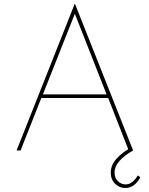

<svg xmlns="http://www.w3.org/2000/svg" viewBox="-20 -754 749 962"><path d="M63 0 354 -734H356L647 0H625L522 -263H187L83 0ZM195 -281H514L355 -685ZM607 188Q579 188 557 167Q535 146 535 111Q535 73 564.5 40.5Q594 8 633 -12L647 0Q602 25 578 53Q554 81 554 110Q554 138 571 154Q588 170 609 170Q628 170 644 157Q660 144 670 125L683 134Q673 156 653 172Q633 188 607 188Z"/></svg>

Font: Synthetic Thin
Style: Regular
Weight: 100
Designer: Santiago Orozco
Foundry: Typemade
Version: Version 2.000; ttfautohint (v1.8.4.7-5d5b)